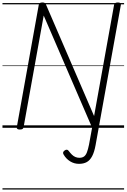

<svg xmlns="http://www.w3.org/2000/svg" viewBox="-20 -1035 1025 1555"><path d="M754 141Q744 196 726.5 229.5Q709 263 683 277.5Q657 292 620 292Q581 292 548.5 272Q516 252 496 218Q490 209 491 200.5Q492 192 503 184Q514 176 522.5 177.5Q531 179 537 188Q549 204 562 217Q575 230 590.5 236.5Q606 243 622 243Q646 243 660.5 232.5Q675 222 684 198.5Q693 175 701 136L726 -1L334 -909L171 -5Q169 5 162.5 9.5Q156 14 140 14Q113 14 116 -5L294 -996Q296 -1006 303 -1010.5Q310 -1015 323 -1015Q335 -1015 341.5 -1011.5Q348 -1008 352 -999L742 -95L904 -996Q906 -1006 913.5 -1010.5Q921 -1015 935 -1015Q962 -1015 959 -996ZM0 490H985V500H0ZM0 -20H985V0H0ZM0 -505H985V-500H0ZM0 -1010H985V-1000H0Z"/></svg>

Font: Playwrite ZA Guides
Style: Regular
Weight: 400
Designer: Veronika Burian, José Scaglione
Foundry: TypeTogether
Version: Version 1.003